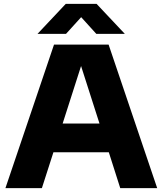

<svg xmlns="http://www.w3.org/2000/svg" viewBox="-20 -970 838 990"><path d="M8 0 258.5 -740H540L790.5 0H600L541 -185H255.5L196 0ZM303 -333H493L398 -629.5ZM173.5 -795.5 319 -950H478L623.5 -795.5H476.5L398.5 -881.5L320.5 -795.5Z"/></svg>

Font: Encode Sans Semi Expanded ExtraBold
Style: Regular
Weight: 800
Width: 6
Designer: Multiple Designers
Foundry: Impallari Type
Version: Version 3.000; ttfautohint (v1.8.3) -l 8 -r 50 -G 200 -x 14 